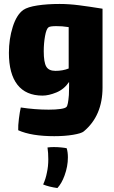

<svg xmlns="http://www.w3.org/2000/svg" viewBox="-20 -488 578 970"><path d="M498 -444V-46Q498 97 403 176Q391 186 349 193Q307 200 254 200Q139 200 72 170Q71 148 75.5 112Q80 76 85 55Q157 66 226 66Q261 66 285.5 62.5Q310 59 316 52Q324 44 328 -8Q329 -22 329 -49V-74Q304 -37 265 -21Q226 -5 195 -5Q111 -5 68 -60Q25 -115 25 -221Q25 -291 44.5 -352.5Q64 -414 98 -438Q120 -453 169.5 -460.5Q219 -468 281 -468Q328 -468 379 -461.5Q430 -455 498 -444ZM327 -142V-351Q316 -353 294 -355Q284 -356 264 -356Q233 -356 225 -350Q214 -342 207.5 -305.5Q201 -269 201 -229Q201 -174 213.5 -152Q226 -130 260 -130Q297 -130 327 -142ZM252 255Q271 255 290.5 257Q310 259 317 261Q323 281 323 307Q323 353 306 399Q292 438 270 462Q227 456 198 444Q211 416 217 384Q224 353 224 317Q224 284 220 257Q236 255 252 255Z"/></svg>

Font: Lalezar
Style: Regular
Weight: 400
Designer: Borna Izadpanah
Foundry: Borna Izadpanah
Version: Version 1.004